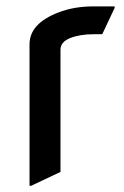

<svg xmlns="http://www.w3.org/2000/svg" viewBox="-20 -567 392 606"><path d="M73.2 19.5V-427.2Q73.2 -492.7 164.6 -527.8Q213.9 -546.9 275.9 -546.9H341.8V-542L302.7 -459H275.9Q231.9 -459 201.4 -446.8Q170.9 -434.6 170.9 -410.2V-24.4L78.1 19.5Z"/></svg>

Font: Nova Flat
Style: Book
Weight: 400
Version: Version 2.000